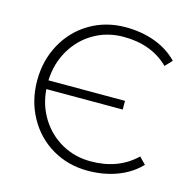

<svg xmlns="http://www.w3.org/2000/svg" viewBox="-104 -809 915 918"><g transform="rotate(15 353.0 -350.0)"><path d="M495 -321H117Q123 -241 163 -177.5Q203 -114 267.5 -78Q332 -42 410 -42Q547 -42 634 -126L666 -93Q620 -45 553.5 -20Q487 5 408 5Q311 5 232.5 -41Q154 -87 109 -168.5Q64 -250 64 -350Q64 -450 109 -531.5Q154 -613 232.5 -659Q311 -705 408 -705Q487 -705 553.5 -680.5Q620 -656 666 -608L634 -574Q549 -658 410 -658Q330 -658 264 -620Q198 -582 158.5 -514.5Q119 -447 116 -364H495Z"/></g></svg>

Font: Goldbeck Next Light
Style: Regular
Weight: 300
Designer: Julieta Ulanovsky
Foundry: Julieta Ulanovsky
Version: Version 7.200